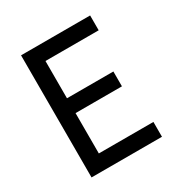

<svg xmlns="http://www.w3.org/2000/svg" viewBox="-166 -845 932 975"><g transform="rotate(-30 300.0 -358.0)"><path d="M92 0V-716H497V-629H185V-87H505V0ZM146 -323.5V-410.5H457V-323.5Z"/></g></svg>

Font: Google Sans Code
Style: Regular
Weight: 400
Monospace: yes
Designer: Google Sans Code Authors
Foundry: Google LLC
Version: Version 6.000